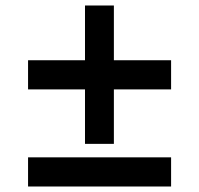

<svg xmlns="http://www.w3.org/2000/svg" viewBox="-20 -678 724 698"><path d="M289 -155V-353H82V-459H289V-658H394V-459H602V-353H394V-155ZM82 0V-106H602V0Z"/></svg>

Font: Archivo SemiExpanded
Style: Bold
Weight: 700
Width: 6
Designer: Hector Gatti
Foundry: Omnibus-Type
Version: Version 2.001